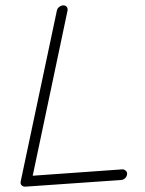

<svg xmlns="http://www.w3.org/2000/svg" viewBox="-20 -696 546 722"><path d="M75.2 5.9Q65.4 5.9 60.5 0Q55.7 -5.9 58.1 -15.1L193.8 -655.8Q195.3 -664.1 202.6 -669.9Q210 -675.8 217.8 -675.8Q226.6 -675.8 231 -670.2Q235.4 -664.6 233.9 -655.8L103 -35.2L439 -59.1Q446.3 -59.6 452.1 -54.7Q458 -49.8 458 -43Q458 -33.7 451.2 -26.6Q444.3 -19.5 434.1 -19Z"/></svg>

Font: Comic Neue Light
Style: Italic
Weight: 300
Italic angle: -12°
Designer: Craig Rozynski
Foundry: Craig Rozynski
Version: Version 2.003;hotconv 1.0.109;makeotfexe 2.5.65596